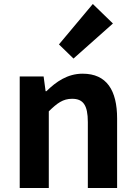

<svg xmlns="http://www.w3.org/2000/svg" viewBox="-20 -944 681 964"><path d="M79 0H225V-385C267 -426 296 -448 342 -448C397 -448 421 -417 421 -331V0H568V-349C568 -490 516 -574 395 -574C319 -574 262 -534 213 -486H209L199 -560H79ZM349 -650 547 -826 446 -924 276 -721Z"/></svg>

Font: Source Han Sans SC Bold
Style: Regular
Weight: 700
Designer: Ryoko NISHIZUKA (kana & ideographs); Paul D. Hunt (Latin, Greek & Cyrillic); Wenlong ZHANG (bopomofo); Sandoll Communica
Foundry: Adobe Systems Incorporated
Version: Version 1.001;PS 1.001;hotconv 1.0.78;makeotf.lib2.5.61930